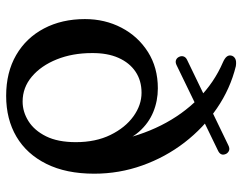

<svg xmlns="http://www.w3.org/2000/svg" viewBox="-102 -674 787 624"><g transform="rotate(90 292.0 -361.5)"><path d="M544 -273.5Q544 -182.5 512.2 -118.5Q480.5 -54.5 423.8 -21Q367 12.5 291 12.5Q214.5 12.5 158.5 -20Q102.5 -52.5 72 -110.5Q41.5 -168.5 41.5 -243.5Q41.5 -308.5 69.5 -362.2Q97.5 -416 148.2 -448.2Q199 -480.5 266.5 -480.5Q307.5 -480.5 343.8 -465.5Q380 -450.5 407.2 -419.8Q434.5 -389 447.5 -341L438 -337Q422 -421 387 -490.8Q352 -560.5 300 -612Q248 -663.5 182 -692Q168.5 -698 163.5 -704.5Q158.5 -711 160 -718.5Q161.5 -727 169.8 -731.8Q178 -736.5 194.5 -734Q268 -716 331.5 -672.5Q395 -629 442.8 -567Q490.5 -505 517.2 -430Q544 -355 544 -273.5ZM152 -266Q152 -203 172.5 -152Q193 -101 228.5 -71Q264 -41 309.5 -41Q343 -41 373.2 -60Q403.5 -79 422.5 -117.2Q441.5 -155.5 441.5 -214Q441.5 -278.5 418 -326.5Q394.5 -374.5 357.8 -401Q321 -427.5 281 -427.5Q241.5 -427.5 212.5 -408Q183.5 -388.5 167.5 -352.5Q151.5 -316.5 152 -266ZM164.5 -549Q160.5 -557 163 -564.2Q165.5 -571.5 174 -575.5L451.5 -709.5Q461.5 -714.5 468.5 -712Q475.5 -709.5 479.5 -702.5Q488 -684.5 468 -675.5L190.5 -541Q181.5 -537 174.8 -539.5Q168 -542 164.5 -549Z"/></g></svg>

Font: Fraunces Wonky
Style: Regular
Weight: 400
Version: Version 1.000;[b76b70a41]